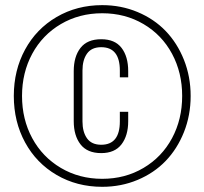

<svg xmlns="http://www.w3.org/2000/svg" viewBox="-20 -720 788 740"><path d="M374 -700.2Q446.8 -700.2 510.3 -673.6Q573.7 -647 618.4 -600.6Q663.1 -554.2 689 -489.3Q714.8 -424.3 714.8 -350.1Q714.8 -275.9 689 -210.9Q663.1 -146 618.4 -99.6Q573.7 -53.2 510.3 -26.6Q446.8 0 374 0Q276.4 0 198.2 -45.7Q120.1 -91.3 76.7 -171.1Q33.2 -251 33.2 -350.1Q33.2 -449.2 76.7 -529.1Q120.1 -608.9 198.2 -654.5Q276.4 -700.2 374 -700.2ZM104.2 -512.7Q64.9 -439.9 64.9 -350.1Q64.9 -260.3 104.2 -187.5Q143.6 -114.7 214.6 -72.8Q285.6 -30.8 374 -30.8Q462.4 -30.8 533.2 -72.8Q604 -114.7 643.1 -187.5Q682.1 -260.3 682.1 -350.1Q682.1 -439.9 643.1 -512.7Q604 -585.4 533.2 -627.2Q462.4 -668.9 374 -668.9Q285.6 -668.9 214.6 -627.2Q143.6 -585.4 104.2 -512.7ZM264.2 -252.9V-445.8Q264.2 -502 290.3 -535.4Q316.4 -568.8 370.1 -568.8Q422.9 -568.8 448.5 -535.4Q474.1 -502 474.1 -445.8V-421.9H441.9V-448.2Q441.9 -538.1 370.1 -538.1Q333 -538.1 315.4 -513.4Q297.9 -488.8 297.9 -448.2V-252Q297.9 -211.4 315.4 -186.8Q333 -162.1 370.1 -162.1Q441.9 -162.1 441.9 -252V-289.1H474.1V-252.9Q474.1 -197.3 448.2 -163.6Q422.4 -129.9 370.1 -129.9Q316.4 -129.9 290.3 -163.6Q264.2 -197.3 264.2 -252.9Z"/></svg>

Font: Bebas Neue Book
Style: Regular
Weight: 400
Designer: Ryoichi Tsunekawa
Foundry: Ryoichi Tsunekawa
Version: Version 001.003